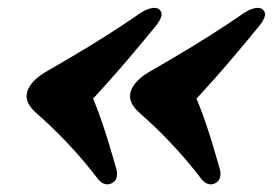

<svg xmlns="http://www.w3.org/2000/svg" viewBox="-20 -494 697 490"><path d="M49.5 -260.5Q54.5 -275.5 67.8 -288.8Q81 -302 104.5 -315Q162 -348 207 -375.5Q252 -403 285 -424.8Q318 -446.5 339.5 -461.5Q355.5 -471.5 368.5 -473.5Q381.5 -475.5 388 -468.5Q395 -461 391.2 -450.5Q387.5 -440 377 -427Q363 -410 346 -389.5Q329 -369 308.2 -344.5Q287.5 -320 261.2 -290.5Q235 -261 202 -225.5L206 -270Q227 -221 239.8 -183.8Q252.5 -146.5 260.8 -118Q269 -89.5 276 -66Q280 -54 278.2 -43.8Q276.5 -33.5 268 -28Q259 -22 249.2 -24Q239.5 -26 230.5 -36.5Q217 -54.5 195.8 -80Q174.5 -105.5 144.2 -137.2Q114 -169 72.5 -205.5Q57 -219.5 51.2 -232.5Q45.5 -245.5 49.5 -260.5ZM313.5 -260.5Q318.5 -275.5 331.8 -288.8Q345 -302 368.5 -315Q426 -348 471 -375.5Q516 -403 549 -424.8Q582 -446.5 603.5 -461.5Q619.5 -471.5 632.5 -473.5Q645.5 -475.5 652 -468.5Q659 -461 655.2 -450.5Q651.5 -440 641 -427Q627 -410 610 -389.5Q593 -369 572.2 -344.5Q551.5 -320 525.2 -290.5Q499 -261 466 -225.5L470 -270Q491 -221 503.8 -183.8Q516.5 -146.5 524.8 -118Q533 -89.5 540 -66Q544 -54 542.2 -43.8Q540.5 -33.5 532 -28Q523 -22 513.2 -24Q503.5 -26 494.5 -36.5Q481 -54.5 459.8 -80Q438.5 -105.5 408.2 -137.2Q378 -169 336.5 -205.5Q321 -219.5 315.2 -232.5Q309.5 -245.5 313.5 -260.5Z"/></svg>

Font: Fraunces
Style: Italic
Weight: 900
Italic angle: -16°
Version: Version 1.000;[0bf87f6ff]